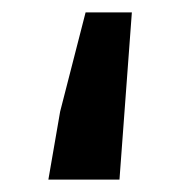

<svg xmlns="http://www.w3.org/2000/svg" viewBox="-20 -290 315 310"><path d="M58.1 0 77.1 -109.9 118.2 -270H192.9L172.9 0Z"/></svg>

Font: Source Sans 3 Semibold
Style: Regular
Weight: 600
Designer: Paul D. Hunt
Foundry: Adobe
Version: Version 3.052;hotconv 1.1.0;makeotfexe 2.6.0